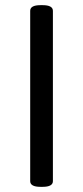

<svg xmlns="http://www.w3.org/2000/svg" viewBox="-20 -722 322 744"><path d="M145 -702Q185 -702 185 -680V-20Q185 2 145 2H137Q97 2 97 -20V-680Q97 -702 137 -702Z"/></svg>

Font: Asap VF Beta
Style: Regular
Weight: 400
Designer: Pablo Cosgaya
Foundry: Pablo Cosgaya
Version: Version 1.007